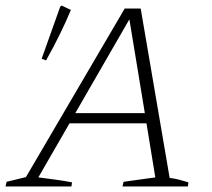

<svg xmlns="http://www.w3.org/2000/svg" viewBox="-26 -676 770 696"><path d="M589 -31Q607 -29 624 -24.5Q641 -20 657 -15L655 0H418L422 -17L537 -33L505 -229H226L113 -33Q143 -29 173.5 -25Q204 -21 235 -15L233 0H-6L-2 -17L68 -34L426 -645H484ZM247 -266H499L443 -606ZM141 -457 125 -463 192 -651 197 -656 231 -640Q214 -599 191.5 -553Q169 -507 141 -457Z"/></svg>

Font: Piazzolla ExtraLight
Style: Italic
Weight: 200
Italic angle: -11.3°
Designer: Juan Pablo del Peral
Foundry: Huerta Tipografica
Version: Version 1.330